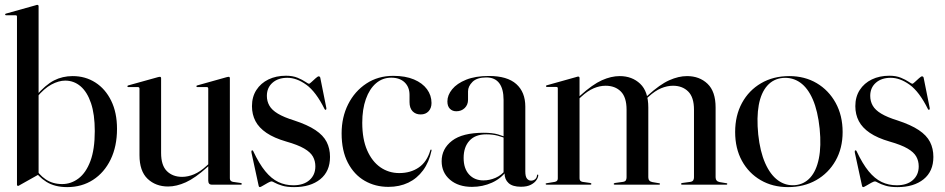

<svg xmlns="http://www.w3.org/2000/svg" viewBox="-20 -756 3868 786"><path d="M138 -730.5V-41.5L60.5 2Q59 3.5 57.2 4.2Q55.5 5 53.5 5Q52 5 50.8 3.8Q49.5 2.5 49.5 0.5V-688Q49.5 -690.5 48.2 -692Q47 -693.5 43.5 -693.5H4.5Q3 -693.5 2 -694.5Q1 -695.5 1 -697Q1 -698.5 2 -699.2Q3 -700 5 -700.5L124.5 -734Q128.5 -735.5 130.2 -735.8Q132 -736 133.5 -736Q136 -736 137 -734.2Q138 -732.5 138 -730.5ZM131 -358 126.5 -363Q166.5 -409 201.2 -426.8Q236 -444.5 277.5 -444.5Q329.5 -444.5 370.5 -418.2Q411.5 -392 435.2 -343.5Q459 -295 459 -228.5Q459 -157 433 -103.2Q407 -49.5 361 -19.8Q315 10 255 10Q204 10 169.5 -11.8Q135 -33.5 113.5 -69.5L121.5 -73.5Q138 -41.5 166.8 -22Q195.5 -2.5 234.5 -2.5Q271 -2.5 301.5 -25.5Q332 -48.5 350 -96.5Q368 -144.5 368 -219.5Q368 -288 352.5 -333.8Q337 -379.5 309.8 -402.8Q282.5 -426 247 -426Q220.5 -426 190.5 -410Q160.5 -394 131 -358Z M832.5 -17V-78V-80.5V-393.5Q832.5 -396 831.2 -397.8Q830 -399.5 826.5 -399.5H787.5Q786 -399.5 785 -400.5Q784 -401.5 784 -402.5Q784 -404.5 785 -405.2Q786 -406 788 -406.5L907.5 -440Q911.5 -441 913.2 -441.2Q915 -441.5 916.5 -441.5Q919 -441.5 920 -440Q921 -438.5 921 -436V-26Q921 -20 924 -16.5Q927 -13 933.5 -11.5L965 -7Q968 -6.5 969 -5.5Q970 -4.5 970 -3Q970 -2 969 -1Q968 0 965.5 0H846.5Q840 0 836.2 -4.2Q832.5 -8.5 832.5 -17ZM551 -121V-393.5Q551 -396 549.5 -397.8Q548 -399.5 544.5 -399.5H505.5Q503.5 -399.5 502.5 -400.5Q501.5 -401.5 501.5 -402.5Q501.5 -404.5 502.8 -405.2Q504 -406 505.5 -406.5L626 -440Q630 -441 631.5 -441.2Q633 -441.5 635 -441.5Q637 -441.5 638.2 -440Q639.5 -438.5 639.5 -436V-130Q639.5 -79 663.2 -55.5Q687 -32 725.5 -32Q749.5 -32 774.5 -42.5Q799.5 -53 825.5 -77L842 -92L846 -87.5L829 -72Q779 -27 740.8 -9.8Q702.5 7.5 668 7.5Q617.5 7.5 584.2 -24Q551 -55.5 551 -121Z M1156.5 -437.5Q1118.5 -437.5 1095.5 -417.2Q1072.5 -397 1072.5 -363.5Q1072.5 -341.5 1082.8 -323.5Q1093 -305.5 1117.5 -290.8Q1142 -276 1184 -263Q1239 -245 1271.2 -223.5Q1303.5 -202 1317.2 -175Q1331 -148 1331 -113.5Q1331 -54.5 1291 -22.2Q1251 10 1184 10Q1154 10 1134.8 4Q1115.5 -2 1105.2 -7.8Q1095 -13.5 1092 -13.5Q1087.5 -13.5 1077 -7.8Q1066.5 -2 1056.5 4Q1046.5 10 1044 10Q1043 10 1041.5 9.2Q1040 8.5 1039 5L1009.5 -131Q1009 -135 1009.2 -137.2Q1009.5 -139.5 1011 -140Q1012.5 -141 1014 -140.2Q1015.5 -139.5 1016.5 -137.5Q1041 -85.5 1066 -55Q1091 -24.5 1119.2 -11Q1147.5 2.5 1181 2.5Q1223 2.5 1247 -18.8Q1271 -40 1271 -75Q1271 -97 1261 -115Q1251 -133 1225.2 -148Q1199.5 -163 1152 -176.5Q1102 -191 1071 -212Q1040 -233 1025.8 -260.2Q1011.5 -287.5 1011.5 -321.5Q1011.5 -359.5 1029.5 -387.5Q1047.5 -415.5 1079 -430.8Q1110.5 -446 1151 -446Q1178 -446 1198 -437.8Q1218 -429.5 1230 -421.2Q1242 -413 1245 -413Q1247.5 -413 1255.8 -420.8Q1264 -428.5 1272.5 -436Q1281 -443.5 1284.5 -443.5Q1286.5 -443.5 1288.8 -442Q1291 -440.5 1291.5 -436L1315.5 -316.5Q1316.5 -312 1316 -309.8Q1315.5 -307.5 1313.5 -306.5Q1312.5 -306 1311.2 -306.8Q1310 -307.5 1309 -309Q1273.5 -380.5 1234 -409Q1194.5 -437.5 1156.5 -437.5Z M1746.5 -334.5Q1746.5 -313.5 1734.5 -300.5Q1722.5 -287.5 1702 -287.5Q1681.5 -287.5 1669 -300.5Q1656.5 -313.5 1656.5 -338V-367.5Q1656.5 -399.5 1636.5 -418.8Q1616.5 -438 1581.5 -438Q1546 -438 1519.2 -415Q1492.5 -392 1477.8 -350.5Q1463 -309 1463 -253.5Q1463 -186.5 1483 -140.8Q1503 -95 1537.2 -71.2Q1571.5 -47.5 1614.5 -47.5Q1661 -47.5 1694.5 -70.5Q1728 -93.5 1741.5 -140.5Q1742 -142.5 1743 -143.2Q1744 -144 1745 -143.5Q1746 -143.5 1746.5 -142.2Q1747 -141 1746.5 -139.5Q1736.5 -92 1712 -58.8Q1687.5 -25.5 1651.5 -8.2Q1615.5 9 1570 9Q1516 9 1472.8 -16Q1429.5 -41 1404 -90Q1378.5 -139 1378.5 -210Q1378.5 -276 1405.2 -329.2Q1432 -382.5 1479.8 -414Q1527.5 -445.5 1590 -445.5Q1639.5 -445.5 1674.5 -430.8Q1709.5 -416 1728 -390.8Q1746.5 -365.5 1746.5 -334.5Z M2045.5 -46.5V-50L2041.5 -46.5V-347Q2041.5 -392 2023.8 -415.5Q2006 -439 1971 -439Q1932.5 -439 1914.2 -420.8Q1896 -402.5 1896 -382V-347.5Q1896 -327 1882.5 -313.8Q1869 -300.5 1848 -300.5Q1832 -300.5 1821.8 -310.8Q1811.5 -321 1811.5 -341Q1811.5 -366.5 1831 -390.5Q1850.5 -414.5 1888.5 -429.8Q1926.5 -445 1981.5 -445Q2056.5 -445 2093.5 -412Q2130.5 -379 2130.5 -319.5V-54Q2130.5 -33.5 2137.2 -25Q2144 -16.5 2154 -16.5Q2163 -16.5 2170.2 -22Q2177.5 -27.5 2178.5 -38.5Q2179 -40 2179.8 -40.8Q2180.5 -41.5 2181.5 -41.5Q2182.5 -41.5 2183 -40.8Q2183.5 -40 2183.5 -38.5Q2183.5 -30 2176.2 -19Q2169 -8 2153.5 0.2Q2138 8.5 2112.5 8.5Q2078.5 8.5 2062 -6.5Q2045.5 -21.5 2045.5 -46.5ZM1788 -96Q1788 -147 1830.5 -179.8Q1873 -212.5 1960.5 -212.5Q1995.5 -212.5 2018.8 -205.8Q2042 -199 2061.5 -189.5L2058.5 -186Q2038.5 -195 2017.5 -200.5Q1996.5 -206 1970.5 -206Q1925.5 -206 1901.8 -180Q1878 -154 1878 -109.5Q1878 -66 1900.2 -41.8Q1922.5 -17.5 1959 -17.5Q1984.5 -17.5 2009 -28.2Q2033.5 -39 2050 -60.5L2054.5 -57.5Q2032 -25.5 1994 -8.2Q1956 9 1912 9Q1856.5 9 1822.2 -20.2Q1788 -49.5 1788 -96Z M2352.5 -437V-26Q2352.5 -20 2355.2 -16.5Q2358 -13 2364.5 -11.5L2396 -7Q2401 -6 2401 -3Q2401 0 2397 0H2217Q2216 0 2214.8 -1Q2213.5 -2 2213.5 -3Q2213.5 -4 2214.5 -4.8Q2215.5 -5.5 2218 -6L2251.5 -11.5Q2258 -13 2260.8 -16.5Q2263.5 -20 2263.5 -25.5V-394.5Q2263.5 -397 2262.2 -398.5Q2261 -400 2257.5 -400H2218.5Q2217 -400.5 2216 -401.2Q2215 -402 2215 -403.5Q2215 -405 2216 -405.8Q2217 -406.5 2219 -407L2338.5 -440.5Q2342.5 -442 2344.2 -442.2Q2346 -442.5 2347.5 -442.5Q2350 -442.5 2351.2 -440.8Q2352.5 -439 2352.5 -437ZM2343 -345 2338.5 -349.5 2355.5 -365Q2406 -410.5 2444 -427.5Q2482 -444.5 2517 -444.5Q2567.5 -444.5 2600.8 -413Q2634 -381.5 2634 -316V-30Q2634 -22 2638.2 -17Q2642.5 -12 2651 -10.5L2677.5 -6Q2682 -5.5 2682 -3Q2682 0 2678 0H2497Q2492.5 0 2492.5 -3Q2492.5 -6 2498 -7L2530.5 -11.5Q2539.5 -13 2542.2 -18Q2545 -23 2545 -30V-307Q2545 -358 2521.5 -381.5Q2498 -405 2459 -405Q2435 -405 2410.2 -394.5Q2385.5 -384 2359.5 -360ZM2618.5 -345 2614.5 -349.5 2631.5 -365Q2681.5 -410.5 2719.8 -427.5Q2758 -444.5 2792.5 -444.5Q2843.5 -444.5 2876.5 -413Q2909.5 -381.5 2909.5 -316V-30Q2909.5 -22 2913.8 -17Q2918 -12 2926.5 -10.5L2953.5 -6Q2955.5 -6 2956.5 -5Q2957.5 -4 2957.5 -3Q2957.5 -2 2956.5 -1Q2955.5 0 2953.5 0H2773Q2768 0 2768 -3Q2768 -6 2773.5 -7L2806.5 -11.5Q2815 -13 2818 -18Q2821 -23 2821 -30V-307Q2821 -358 2797.2 -381.5Q2773.5 -405 2735 -405Q2711 -405 2686 -394.5Q2661 -384 2635 -360Z M3211 -444.5Q3274.5 -444.5 3323.5 -415.5Q3372.5 -386.5 3401 -334.8Q3429.5 -283 3429.5 -215.5Q3429.5 -149 3400.5 -98Q3371.5 -47 3321.2 -18.5Q3271 10 3206 10Q3143 10 3094 -18.5Q3045 -47 3017.2 -97.8Q2989.5 -148.5 2989.5 -215.5Q2989.5 -283 3017.5 -334.5Q3045.5 -386 3095.5 -415.2Q3145.5 -444.5 3211 -444.5ZM3234 2Q3271.5 -1 3296.8 -28.8Q3322 -56.5 3332.2 -107.2Q3342.5 -158 3335.5 -229Q3328 -301.5 3307.5 -348.8Q3287 -396 3255.8 -418Q3224.5 -440 3185 -437Q3146 -433.5 3120.8 -405Q3095.5 -376.5 3086.2 -326Q3077 -275.5 3084 -205.5Q3091.5 -135.5 3112.5 -88Q3133.5 -40.5 3164.8 -17.8Q3196 5 3234 2Z M3626.5 -437.5Q3588.5 -437.5 3565.5 -417.2Q3542.5 -397 3542.5 -363.5Q3542.5 -341.5 3552.8 -323.5Q3563 -305.5 3587.5 -290.8Q3612 -276 3654 -263Q3709 -245 3741.2 -223.5Q3773.5 -202 3787.2 -175Q3801 -148 3801 -113.5Q3801 -54.5 3761 -22.2Q3721 10 3654 10Q3624 10 3604.8 4Q3585.5 -2 3575.2 -7.8Q3565 -13.5 3562 -13.5Q3557.5 -13.5 3547 -7.8Q3536.5 -2 3526.5 4Q3516.5 10 3514 10Q3513 10 3511.5 9.2Q3510 8.5 3509 5L3479.5 -131Q3479 -135 3479.2 -137.2Q3479.5 -139.5 3481 -140Q3482.5 -141 3484 -140.2Q3485.5 -139.5 3486.5 -137.5Q3511 -85.5 3536 -55Q3561 -24.5 3589.2 -11Q3617.5 2.5 3651 2.5Q3693 2.5 3717 -18.8Q3741 -40 3741 -75Q3741 -97 3731 -115Q3721 -133 3695.2 -148Q3669.5 -163 3622 -176.5Q3572 -191 3541 -212Q3510 -233 3495.8 -260.2Q3481.5 -287.5 3481.5 -321.5Q3481.5 -359.5 3499.5 -387.5Q3517.5 -415.5 3549 -430.8Q3580.5 -446 3621 -446Q3648 -446 3668 -437.8Q3688 -429.5 3700 -421.2Q3712 -413 3715 -413Q3717.5 -413 3725.8 -420.8Q3734 -428.5 3742.5 -436Q3751 -443.5 3754.5 -443.5Q3756.5 -443.5 3758.8 -442Q3761 -440.5 3761.5 -436L3785.5 -316.5Q3786.5 -312 3786 -309.8Q3785.5 -307.5 3783.5 -306.5Q3782.5 -306 3781.2 -306.8Q3780 -307.5 3779 -309Q3743.5 -380.5 3704 -409Q3664.5 -437.5 3626.5 -437.5Z"/></svg>

Font: Fraunces 120pt
Style: Regular
Weight: 400
Version: Version 1.000;[b76b70a41]